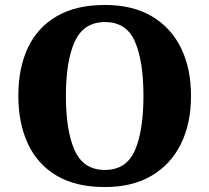

<svg xmlns="http://www.w3.org/2000/svg" viewBox="-20 -745 845 775"><path d="M403 10Q286 10 208.5 -36Q131 -82 92.5 -165Q54 -248 54 -359Q54 -470 92.5 -552Q131 -634 209 -679.5Q287 -725 404 -725Q515 -725 592.5 -679.5Q670 -634 710.5 -551.5Q751 -469 751 -358Q751 -247 710.5 -164.5Q670 -82 592.5 -36Q515 10 403 10ZM403 -59Q490 -59 524.5 -138Q559 -217 559 -358Q559 -499 524.5 -577.5Q490 -656 404 -656Q318 -656 282 -577.5Q246 -499 246 -358Q246 -217 281.5 -138Q317 -59 403 -59Z"/></svg>

Font: Noto Serif Georgian ExtraBold
Style: Regular
Weight: 800
Designer: Monotype Design Team, Akaki Razmadze
Foundry: Google LLC
Version: Version 2.003; ttfautohint (v1.8.4.7-5d5b)